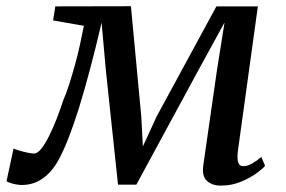

<svg xmlns="http://www.w3.org/2000/svg" viewBox="-48 -572 896 602"><path d="M644.5 10Q617.5 10 601 -4.8Q584.5 -19.5 589.5 -54.5L632.5 -353.5L656 -501.5L576 -355.5L379.5 7H322L284 -351L270.5 -501Q252 -421.5 234.2 -354.8Q216.5 -288 199.8 -234.2Q183 -180.5 167 -139.5Q151 -98.5 135.5 -70.5Q115 -33 86 -12.5Q57 8 20 8Q11.5 8 1.2 6Q-9 4 -17.2 1Q-25.5 -2 -27.5 -4L-5.5 -106.5Q-2.5 -104.5 10.5 -100.5Q23.5 -96.5 37.8 -93.5Q52 -90.5 58 -90.5Q69.5 -90.5 81.8 -106Q94 -121.5 106.2 -146.2Q118.5 -171 130 -200.5Q141.5 -230 150.5 -258Q160 -279.5 169 -307.8Q178 -336 186.8 -367.5Q195.5 -399 202.5 -430.8Q209.5 -462.5 215 -491L118.5 -508L125.5 -552L362.5 -552.5L395 -206.5L400 -113L443 -206.5L630.5 -552H760.5L697.5 -96Q696.5 -86.5 696.8 -76Q697 -65.5 701 -58.2Q705 -51 715.5 -51Q728 -51 743.2 -59.8Q758.5 -68.5 771.5 -80L783 -52Q778 -45 758 -30Q738 -15 708.2 -2.5Q678.5 10 644.5 10Z"/></svg>

Font: Merriweather 24pt
Style: Italic
Weight: 400
Italic angle: -7.8°
Designer: Eben Sorkin
Foundry: Eben Sorkin
Version: Version 2.101